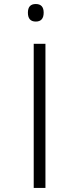

<svg xmlns="http://www.w3.org/2000/svg" viewBox="-20 -931 351 951"><path d="M157.2 -911.1C131.3 -911.1 118.2 -897 118.2 -868.2C118.2 -838.9 131.3 -824.2 157.2 -824.2C183.1 -824.2 196.3 -838.9 196.3 -868.2C196.3 -897 183.1 -911.1 157.2 -911.1ZM205.1 -713.9H147V0H205.1Z"/></svg>

Font: Noto Reveo Sans
Style: Regular
Weight: 300
Designer: Monotype Design Team
Foundry: Monotype Imaging Inc.
Version: Version 2.007